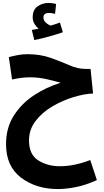

<svg xmlns="http://www.w3.org/2000/svg" viewBox="-20 -891 708 1304"><path d="M638 332 593 196Q484 238 387 238Q302 238 239.5 198Q177 158 177 63Q177 -12 222.5 -70.5Q268 -129 337.5 -169.5Q407 -210 481 -232Q555 -254 612 -256L595 -423H559Q508 -423 451 -448Q394 -473 324 -498Q254 -523 166 -523Q134 -523 101.5 -517Q69 -511 40 -503L62 -351Q88 -357 119.5 -361.5Q151 -366 183 -366Q239 -366 293.5 -354Q348 -342 392 -329Q294 -299 209.5 -243Q125 -187 73 -104.5Q21 -22 21 88Q21 239 123.5 316Q226 393 373 393Q428 393 496 379.5Q564 366 638 332ZM407 -672 387 -738Q359 -727 324 -717Q307 -723 291 -737.5Q275 -752 275 -773Q275 -803 313 -803Q324 -803 334 -801Q344 -799 354 -797L361 -864Q337 -871 309 -871Q269 -871 235.5 -848Q202 -825 202 -773Q202 -749 214 -729Q226 -709 242 -696Q225 -692 196 -688L213 -619Q264 -629 316.5 -644Q369 -659 407 -672Z"/></svg>

Font: Noto Sans Arabic SemiCondensed Extra
Style: Regular
Weight: 800
Width: 4
Designer: Nadine Chahine - Monotype Design Team
Foundry: Monotype Imaging Inc.
Version: Version 1.902